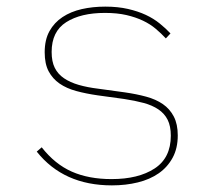

<svg xmlns="http://www.w3.org/2000/svg" viewBox="-20 -548 640 580"><path d="M318 12Q172 12 91 -90L106 -103Q146 -52 197 -29.5Q248 -7 317 -7Q398 -7 447 -39Q496 -71 496 -138Q496 -167 486.5 -186Q477 -205 458.5 -217.5Q440 -230 414 -237Q388 -244 355 -249L275 -260Q240 -265 210.5 -273Q181 -281 160 -295.5Q139 -310 127 -332.5Q115 -355 115 -390Q115 -428 129.5 -454Q144 -480 169 -496.5Q194 -513 227 -520.5Q260 -528 298 -528Q336 -528 366.5 -521Q397 -514 420.5 -503Q444 -492 462.5 -477Q481 -462 495 -447L481 -432Q467 -447 450.5 -461Q434 -475 412 -485.5Q390 -496 362 -502.5Q334 -509 297 -509Q224 -509 180 -481Q136 -453 136 -391Q136 -362 145.5 -343Q155 -324 173.5 -311.5Q192 -299 218 -291.5Q244 -284 277 -280L357 -269Q392 -264 421.5 -256Q451 -248 472 -233.5Q493 -219 505 -196Q517 -173 517 -139Q517 -100 501.5 -71.5Q486 -43 459.5 -24.5Q433 -6 396.5 3Q360 12 318 12Z"/></svg>

Font: IBM Plex Mono Thin
Style: Regular
Weight: 100
Monospace: yes
Designer: Mike Abbink, Paul van der Laan, Pieter van Rosmalen
Foundry: Bold Monday
Version: Version 2.3